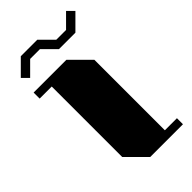

<svg xmlns="http://www.w3.org/2000/svg" viewBox="-235 -832 900 900"><g transform="rotate(-45 215.0 -381.5)"><path d="M98 -763 26 -691 57 -660 120 -723H185L248 -660H357L429 -732L398 -763L335 -700H270L207 -763ZM410 -40V0H193L100 -93V-560H20V-600H237L330 -507V-40Z"/></g></svg>

Font: Kumar One
Style: Regular
Weight: 400
Designer: Parimal Parmar
Foundry: Indian Type Foundry
Version: Version 1.001;PS 1.001;hotconv 1.0.88;makeotf.lib2.5.647800